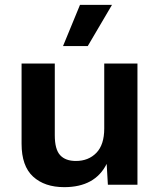

<svg xmlns="http://www.w3.org/2000/svg" viewBox="-20 -762 659 792"><path d="M425 0 420 -86Q372 10 245 10Q164 10 116.5 -33.5Q69 -77 69 -169V-500H206V-204Q206 -146 228 -122Q250 -98 293 -98Q345 -98 377.5 -131.5Q410 -165 410 -232V-500H547V0ZM442 -742 342 -572H240L310 -742Z"/></svg>

Font: Work Sans SemiBold
Style: Regular
Weight: 600
Designer: Wei Huang
Foundry: Wei Huang
Version: Version 1.500